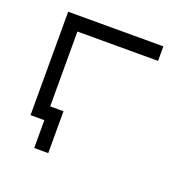

<svg xmlns="http://www.w3.org/2000/svg" viewBox="-102 -578 744 745"><g transform="rotate(20 270.0 -205.0)"><path d="M172 -107V66H114V-49H57V-476H450V-416H117V-107Z"/></g></svg>

Font: ibm3270
Style: Regular
Weight: 400
Monospace: yes
Version: Version 2.0.3